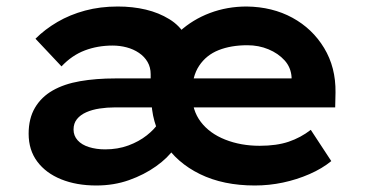

<svg xmlns="http://www.w3.org/2000/svg" viewBox="-20 -560 1127 590"><path d="M276 10Q215 10 168 -9Q121 -28 94.5 -63.5Q68 -99 68 -149Q68 -196 87.5 -229Q107 -262 142 -282Q177 -302 226 -310.5Q275 -319 334 -319H888L876 -302V-323Q874 -353 854.5 -374.5Q835 -396 805 -408.5Q775 -421 740 -421Q690 -421 652 -406Q614 -391 592 -358Q570 -325 570 -272Q570 -221 597 -185.5Q624 -150 672 -131Q720 -112 778 -112Q830 -112 867 -124.5Q904 -137 935 -161L998 -65Q970 -42 931 -25Q892 -8 849.5 1Q807 10 763 10Q666 10 594.5 -25Q523 -60 484 -121.5Q445 -183 445 -261Q445 -324 468 -375Q491 -426 531.5 -463Q572 -500 625 -520Q678 -540 738 -540Q817 -539 878.5 -505.5Q940 -472 976 -412.5Q1012 -353 1011 -276L1010 -230H333Q309 -230 286 -226.5Q263 -223 245 -215Q227 -207 216.5 -194Q206 -181 206 -162Q206 -143 218.5 -129Q231 -115 253.5 -108Q276 -101 303 -101Q342 -101 374.5 -113Q407 -125 431 -144Q455 -163 467 -182L515 -103Q496 -75 459.5 -49Q423 -23 376.5 -6.5Q330 10 276 10ZM443 -251V-332Q443 -353 433.5 -369.5Q424 -386 407 -397.5Q390 -409 369 -414.5Q348 -420 326 -420Q280 -420 240.5 -405Q201 -390 169 -356L89 -441Q118 -470 156.5 -492.5Q195 -515 241.5 -527.5Q288 -540 342 -540Q388 -540 428 -530.5Q468 -521 500.5 -501Q533 -481 550.5 -449.5Q568 -418 568 -374V-255Z"/></svg>

Font: Lexend Exa SemiBold
Style: Regular
Weight: 600
Designer: Bonnie Shaver-Troup, Thomas Jockin
Foundry: Lexend
Version: Version 1.007